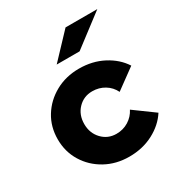

<svg xmlns="http://www.w3.org/2000/svg" viewBox="-176 -874 953 1010"><g transform="rotate(-30 300.0 -368.5)"><path d="M319 10Q239 10 175 -25.5Q111 -61 74 -121.5Q37 -182 37 -257Q37 -333 74 -393Q111 -453 175 -488.5Q239 -524 319 -524Q400 -524 465 -490Q530 -456 566 -400L444 -311Q427 -346 394 -366Q361 -386 320 -386Q268 -386 233 -349.5Q198 -313 198 -257Q198 -202 233 -165Q268 -128 320 -128Q361 -128 394 -148.5Q427 -169 444 -203L566 -114Q530 -58 465 -24Q400 10 319 10ZM229 -601 367 -747H560L368 -601Z"/></g></svg>

Font: Red Hat Mono
Style: Bold
Weight: 700
Monospace: yes
Designer: Pentagram, MCKL
Foundry: Pentagram, MCKL
Version: Version 1.023; ttfautohint (v1.8.3)